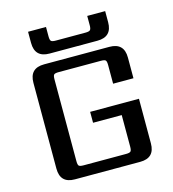

<svg xmlns="http://www.w3.org/2000/svg" viewBox="-118 -906 906 1003"><g transform="rotate(-15 335.5 -404.0)"><path d="M464 -669H205Q126 -669 126 -748V-808H223V-757Q223 -738 228.5 -732Q234 -726 254 -726H415Q434 -726 440 -732Q446 -738 446 -757V-808H543V-748Q543 -669 464 -669ZM595 -431H485V-532Q485 -552 479.5 -557.5Q474 -563 454 -563H226Q206 -563 200.5 -557.5Q195 -552 195 -532V-90Q195 -70 200.5 -64.5Q206 -59 226 -59H455Q474 -59 480 -64.5Q486 -70 486 -90V-261H331V-320H595V-79Q595 0 516 0H163Q84 0 84 -79V-543Q84 -622 163 -622H516Q595 -622 595 -543Z"/></g></svg>

Font: Sarpanch Medium
Style: Regular
Weight: 500
Designer: Manushi Parikh (Devanagari and Latin), Jyotish Sonowal (Devanagari)
Foundry: Indian Type Foundry
Version: Version 2.004;PS 1.0;hotconv 1.0.78;makeotf.lib2.5.61930; tt